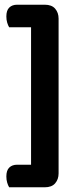

<svg xmlns="http://www.w3.org/2000/svg" viewBox="-20 -675 334 816"><path d="M19 121Q14 113 10.5 101Q7 89 7 75Q7 49 19.5 37Q32 25 53 25H112V-559H19Q14 -567 10.5 -579Q7 -591 7 -605Q7 -631 19.5 -643Q32 -655 53 -655H170Q200 -655 214.5 -638Q229 -621 229 -596V62Q229 87 214.5 104Q200 121 170 121Z"/></svg>

Font: Baloo Da 2 SemiBold
Style: Regular
Weight: 600
Designer: Noopur Datye, Sulekha Rajkumar and Ek Type
Foundry: Ek Type
Version: Version 1.640;hotconv 1.0.111;makeotfexe 2.5.65597; ttfautoh